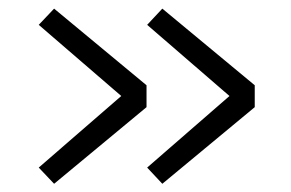

<svg xmlns="http://www.w3.org/2000/svg" viewBox="-20 -522 690 456"><path d="M365.5 -85.5 329.5 -124 525 -294 329.5 -463 365.5 -501.5 585 -319.5V-267.5ZM108.5 -85.5 72 -124 268 -294 72 -463 108.5 -501.5 328 -319.5V-267.5Z"/></svg>

Font: Trispace Light
Style: Regular
Weight: 300
Designer: Tyler Finck
Foundry: Etcetera Type Company
Version: Version 1.210; ttfautohint (v1.8.3)